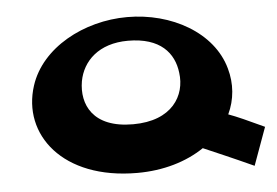

<svg xmlns="http://www.w3.org/2000/svg" viewBox="-47 -647 1067 739"><g transform="rotate(-5 487.0 -277.5)"><path d="M464 -493C589 -493 641 -430 650 -353C662 -265 608 -171 456 -171C300 -171 259 -265 274 -353C288 -430 351 -493 464 -493ZM961 -117C899 -146 855 -166 824 -177C850 -232 855 -293 838 -353C799 -495 640 -584 469 -584C301 -584 135 -495 89 -353C29 -169 167 17 456 17C558 17 647 -10 715 -56C761 -36 827 -8 908 29Z"/></g></svg>

Font: Hussar Milosc
Style: Bold
Weight: 700
Foundry: Cannot Into Space Fonts
Version: Version 1.02